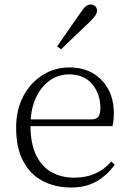

<svg xmlns="http://www.w3.org/2000/svg" viewBox="-20 -823 576 857"><path d="M298 14Q227 14 171 -15Q115 -44 83.5 -103.5Q52 -163 52 -252Q52 -334 84.5 -394.5Q117 -455 171 -488.5Q225 -522 289 -522Q351 -522 395.5 -495.5Q440 -469 464 -423.5Q488 -378 488 -320Q488 -283 482 -260H82V-290H387Q411 -290 419.5 -302.5Q428 -315 428 -341Q428 -404 391.5 -447.5Q355 -491 288 -491Q240 -491 201 -463Q162 -435 139 -383.5Q116 -332 116 -263Q116 -183 141 -131Q166 -79 210 -54.5Q254 -30 311 -30Q364 -30 404.5 -48Q445 -66 477 -102L492 -88Q459 -41 411 -13.5Q363 14 298 14ZM235 -616Q262 -655 288 -692.5Q314 -730 338 -764Q352 -786 362.5 -794.5Q373 -803 385 -803Q396 -803 404.5 -796Q413 -789 413 -775Q413 -765 405 -753Q397 -741 377 -722Q349 -696 317.5 -665.5Q286 -635 253 -603Z"/></svg>

Font: Early Summer Mincho VF
Style: Regular
Weight: 250
Designer: GuiWonder
Version: Version 1.002